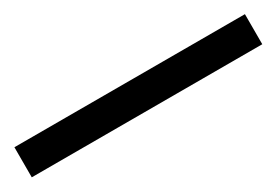

<svg xmlns="http://www.w3.org/2000/svg" viewBox="-13 -975 526 365"><g transform="rotate(-30 250.0 -793.0)"><path d="M503 -760H-3V-826H503Z"/></g></svg>

Font: Noto Sans Imperial Aramaic
Style: Regular
Weight: 400
Designer: Monotype Design Team
Foundry: Monotype Imaging Inc.
Version: Version 2.001; ttfautohint (v1.8.4.7-5d5b)